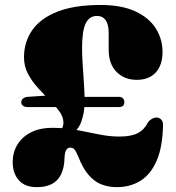

<svg xmlns="http://www.w3.org/2000/svg" viewBox="-20 -736 709 772"><path d="M256.5 -188.5 204.5 -191.5Q220.5 -204 227.8 -216.5Q235 -229 235 -243Q235 -265.5 219 -287.8Q203 -310 179.5 -333.5Q156 -357 132.2 -383Q108.5 -409 92.5 -439.2Q76.5 -469.5 76.5 -505.5Q76.5 -567.5 109.8 -615Q143 -662.5 211.2 -689.2Q279.5 -716 384 -716Q469.5 -716 524.8 -690Q580 -664 606.8 -621.2Q633.5 -578.5 633.5 -527Q633.5 -474 606.2 -444.5Q579 -415 530 -415Q480 -415 448.5 -447Q417 -479 417 -536V-603.5Q417 -638 404.8 -655Q392.5 -672 370 -672Q339 -672 324.5 -641.8Q310 -611.5 310 -543Q310 -515 311.8 -486.8Q313.5 -458.5 315.5 -430.5Q317.5 -402.5 319 -375.2Q320.5 -348 320 -322.5Q319.5 -281 306.2 -245Q293 -209 256.5 -188.5ZM31 -84Q31 -122 49.2 -153.2Q67.5 -184.5 103.2 -203.2Q139 -222 191 -222Q231 -222 266 -216.8Q301 -211.5 333.2 -204.5Q365.5 -197.5 397 -192.2Q428.5 -187 461 -187Q507 -187 533.5 -200.5Q560 -214 574.5 -243Q580 -251.5 589.8 -257.5Q599.5 -263.5 610.5 -263.5Q620.5 -263 628 -255.5Q635.5 -248 635.5 -234Q634 -146.5 610.5 -91.2Q587 -36 545.8 -9.8Q504.5 16.5 449.5 16.5Q416.5 16.5 388 5.5Q359.5 -5.5 336.2 -32.5Q313 -59.5 294 -108Q286 -127 279.8 -134.8Q273.5 -142.5 261 -142.5Q253 -142.5 246.8 -133.8Q240.5 -125 239.5 -102Q238.5 -61 225.5 -34.8Q212.5 -8.5 188.2 4Q164 16.5 128.5 16.5Q79.5 16.5 55.2 -11.8Q31 -40 31 -84ZM65.5 -324.5Q65.5 -334 72.8 -339.8Q80 -345.5 89.5 -346.5L201.5 -354L248 -305.5H90Q79.5 -305.5 72.5 -310.8Q65.5 -316 65.5 -324.5ZM287.5 -305.5 286 -346.5H458.5Q468.5 -346.5 474.2 -340.5Q480 -334.5 480 -326Q480 -305.5 458.5 -305.5Z"/></svg>

Font: Fraunces
Style: Regular
Weight: 900
Version: Version 1.000;[b76b70a41]